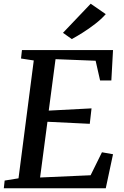

<svg xmlns="http://www.w3.org/2000/svg" viewBox="-22 -1012 666 1032"><path d="M-1.5 0 3 -41.5 77.5 -53.5 159.5 -687 91 -697.5 96 -743H585.5L576.5 -579.5H516L492 -685.5L276.5 -694L240 -417.5L470 -429.5L460.5 -346.5L233 -357.5L193.5 -58L465 -70L526 -193.5L585.5 -183L546.5 0ZM364 -802 316.5 -835.5 465.5 -992 546.5 -936Q522.5 -909 489.2 -883.2Q456 -857.5 422.5 -836.5Q389 -815.5 364 -802Z"/></svg>

Font: Merriweather Light 18pt Medium
Style: Italic
Weight: 500
Italic angle: -7.8°
Version: Version 2.101